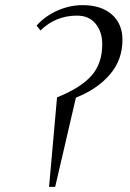

<svg xmlns="http://www.w3.org/2000/svg" viewBox="-20 -731 507 751"><path d="M123 -630.9Q156.2 -668 204.3 -689.5Q252.4 -710.9 303.2 -710.9Q376 -710.9 417.5 -674.3Q459 -637.7 459 -575.2Q459 -497.1 409.9 -439.7Q360.8 -382.3 276.9 -349.1L195.8 0H171.9L203.1 -350.1Q294.4 -386.7 337.2 -434.3Q379.9 -481.9 379.9 -558.1Q379.9 -606.4 354 -638.2Q328.1 -669.9 280.8 -669.9Q197.8 -669.9 138.2 -611.8Z"/></svg>

Font: Dihjauti
Style: Italic
Weight: 400
Italic angle: -9°
Designer: T. Christopher White
Version: Version 3.0.0